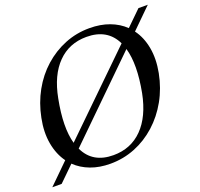

<svg xmlns="http://www.w3.org/2000/svg" viewBox="-168 -870 1084 1041"><g transform="rotate(-20 374.5 -349.5)"><path d="M-38 27 78 -87Q43 -135 31 -201.5Q19 -268 35 -347Q51 -428 88.5 -495.5Q126 -563 181 -612Q236 -661 303 -688Q370 -715 445 -715Q509 -715 560 -696Q611 -677 647 -642L733 -726H787L672 -613Q707 -566 719 -500.5Q731 -435 716 -357Q700 -275 662 -207Q624 -139 568.5 -89Q513 -39 445.5 -12Q378 15 303 15Q240 15 189.5 -4Q139 -23 103 -58L16 27ZM157 -415Q126 -257 153 -160L582 -578Q535 -676 414 -676Q314 -676 247.5 -608.5Q181 -541 157 -415ZM334 -23Q435 -23 502 -91Q569 -159 594 -286Q624 -443 596 -540L168 -121Q214 -23 334 -23Z"/></g></svg>

Font: Wittgenstein-Italic Regular
Style: Italic
Weight: 400
Italic angle: -11°
Designer: Jörg Drees
Foundry: Jörg Drees
Version: Version 1.000; ttfautohint (v1.8.4.7-5d5b)